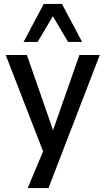

<svg xmlns="http://www.w3.org/2000/svg" viewBox="-20 -770 532 970"><path d="M120 180 211 -37V29L9 -492H116L255 -92H241L381 -492H484L225 180ZM99 -558 201 -750H293L395 -558H324L247 -688L170 -558Z"/></svg>

Font: Nunito Sans 10pt SemiCondensed SemiBold
Style: Regular
Weight: 600
Width: 4
Designer: Vernon Adams
Foundry: Vernon Adams
Version: Version 3.101;gftools[0.9.27]